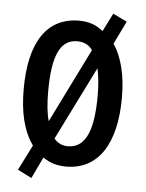

<svg xmlns="http://www.w3.org/2000/svg" viewBox="-49 -628 557 734"><g transform="rotate(5 229.0 -261.5)"><path d="M417 -271C417 -356 400 -425 367 -474L410 -562L356 -588L321 -518C295 -540 265 -550 229 -550C106 -550 40 -453 40 -271C40 -182 56 -113 94 -59L45 38L99 65L138 -17C163 1 192 10 227 10C349 10 417 -92 417 -271ZM134 -270C134 -405 162 -471 228 -471C253 -471 273 -462 287 -442L146 -157C138 -185 134 -223 134 -270ZM324 -271C324 -137 295 -68 227 -68C206 -68 188 -76 174 -93L314 -375C320 -348 324 -314 324 -271Z"/></g></svg>

Font: Noto Sans Arabic ExtCond Med
Style: Regular
Weight: 500
Width: 2
Designer: Monotype Design Team, Nadine Chahine, Nizar Qandah and Khaled Hosny
Foundry: Monotype Imaging Inc.
Version: Version 2.012